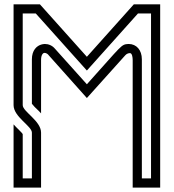

<svg xmlns="http://www.w3.org/2000/svg" viewBox="-20 -853 790 873"><path d="M125 -250V-41.7H83.3V-242.7C83.3 -247.1 53.1 -274.1 41.7 -287.5V0H166.7V-250C166.7 -303.5 83.3 -345.3 83.3 -375V-791.7H142.7L375 -532.3L607.3 -791.7H666.7V-41.7H625V-583.3C625 -625.2 600.8 -653.1 564.6 -653.1C529.5 -650.9 538.7 -651.2 375 -469.8L229.2 -632.3C217.7 -645.8 201 -653.1 183.3 -653.1C178.1 -653.1 170.8 -651 169.8 -651C146.6 -645.2 125 -624 125 -583.3V-381.2C143.8 -357.8 151 -355.8 166.7 -337.5V-580.2C166.7 -607.5 178.3 -612.5 181.2 -612.5C194.8 -612.5 200 -603.1 202.1 -601L375 -407.3L549 -601C555.2 -608.3 563.5 -611.5 570.8 -611.5C581.2 -611.5 583.3 -590.6 583.3 -580.2V0H708.3V-833.3H588.5L375 -594.8L161.5 -833.3H41.7V-375C41.7 -321.5 125 -279.7 125 -250Z"/></svg>

Font: Sportrop
Style: Regular
Weight: 500
Version: Version 0.9